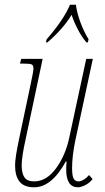

<svg xmlns="http://www.w3.org/2000/svg" viewBox="-20 -786 444 815"><path d="M261 -66Q261 -86 263 -100H259Q199 9 125 9Q82 9 63 -15Q44 -39 44 -84Q44 -117 61 -196L110 -428Q122 -483 122 -495Q122 -509 114.5 -512.5Q107 -516 79 -516H65L70 -536H161L89 -196Q72 -120 72 -84Q72 -50 84 -33Q96 -16 125 -16Q177 -16 217.5 -71Q258 -126 274 -202L346 -536H374L300 -191Q286 -124 286 -73Q286 -40 292.5 -28Q299 -16 313 -16Q323 -16 335.5 -23.5Q348 -31 358 -43L373 -26Q360 -9 341.5 0Q323 9 311 9Q261 9 261 -66ZM178 -619Q251 -703 277 -766H302Q307 -730 321.5 -691Q336 -652 356 -619L353 -606H347Q327 -629 310 -662Q293 -695 284 -723Q246 -661 181 -606H175Z"/></svg>

Font: Noto Serif CondThin
Style: Italic
Weight: 250
Width: 3
Italic angle: -12°
Designer: Monotype Design Team
Foundry: Monotype Imaging Inc.
Version: Version 1.001